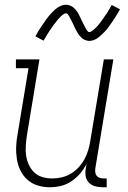

<svg xmlns="http://www.w3.org/2000/svg" viewBox="-20 -780 540 808"><path d="M190 8Q163 8 138.5 0.5Q114 -7 95.5 -23.5Q77 -40 66 -62.5Q55 -85 51 -110.5Q47 -136 48 -162.5Q49 -189 54 -215L100 -493H47V-530H146L93 -209Q90 -188 88.5 -166.5Q87 -145 90 -125Q93 -105 101.5 -86.5Q110 -68 124 -54.5Q138 -41 158 -35Q178 -29 199 -29Q219 -29 239 -33.5Q259 -38 277 -48.5Q295 -59 310 -75Q325 -91 335 -109.5Q345 -128 351 -147.5Q357 -167 360 -187L417 -530H457L381 -71Q380 -63 381 -54.5Q382 -46 387 -40Q392 -34 400 -31.5Q408 -29 417 -29H429V8H411Q394 8 379 3.5Q364 -1 353.5 -12Q343 -23 340.5 -39Q338 -55 341 -71L344 -90Q333 -68 316.5 -49Q300 -30 279.5 -16.5Q259 -3 236 2.5Q213 8 190 8ZM357 -608Q350 -608 344.5 -609.5Q339 -611 334 -613.5Q329 -616 324.5 -620Q320 -624 316.5 -628Q313 -632 309.5 -637Q306 -642 303.5 -647Q301 -652 298 -657Q295 -662 293 -667Q291 -672 288.5 -677.5Q286 -683 283 -688.5Q280 -694 277.5 -699.5Q275 -705 272.5 -709Q270 -713 266.5 -718.5Q263 -724 258 -724Q253 -724 249.5 -721.5Q246 -719 242.5 -716.5Q239 -714 235.5 -710.5Q232 -707 227.5 -702Q223 -697 222 -696Q221 -695 219 -692Q217 -689 214.5 -686Q212 -683 209.5 -680Q207 -677 204.5 -673.5Q202 -670 199.5 -666Q197 -662 194 -658Q191 -654 188 -649.5Q185 -645 182 -640Q179 -635 176 -630Q173 -625 170 -620Q167 -615 163 -609L129 -627Q135 -639 141 -648.5Q147 -658 153 -667Q159 -676 164.5 -684Q170 -692 175 -699Q180 -706 185 -712Q190 -718 195 -723.5Q200 -729 208 -736.5Q216 -744 223 -748.5Q230 -753 239 -756.5Q248 -760 257 -760Q264 -760 269.5 -758.5Q275 -757 280 -754.5Q285 -752 289.5 -748Q294 -744 297.5 -740Q301 -736 304.5 -731.5Q308 -727 310.5 -722Q313 -717 315.5 -711.5Q318 -706 320.5 -701Q323 -696 325.5 -690.5Q328 -685 331 -679.5Q334 -674 336.5 -669Q339 -664 341.5 -659.5Q344 -655 347.5 -650Q351 -645 356 -645Q360 -645 364 -647.5Q368 -650 371 -652.5Q374 -655 378 -658.5Q382 -662 386.5 -666.5Q391 -671 392 -672.5Q393 -674 395 -676.5Q397 -679 399.5 -682Q402 -685 404.5 -688.5Q407 -692 409.5 -695.5Q412 -699 414.5 -702.5Q417 -706 420 -710.5Q423 -715 426 -719Q429 -723 432 -728Q435 -733 438 -738Q441 -743 444 -748.5Q447 -754 450 -759L485 -741Q479 -730 473 -720Q467 -710 461 -701Q455 -692 449.5 -684Q444 -676 439 -669Q434 -662 429 -656Q424 -650 419 -645Q414 -640 406 -632.5Q398 -625 391 -620Q384 -615 375 -611.5Q366 -608 357 -608Z"/></svg>

Font: Iosevka Slab Extralight
Style: Italic
Weight: 200
Italic angle: -9°
Monospace: yes
Designer: Belleve Invis
Foundry: Belleve Invis
Version: Version 11.1.1; ttfautohint (v1.8.3)